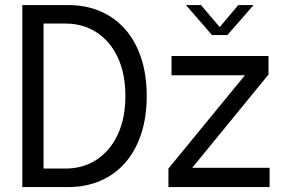

<svg xmlns="http://www.w3.org/2000/svg" viewBox="-20 -758 1150 778"><path d="M70.5 0V-737.5H255.5Q328.5 -737.5 387.2 -712Q446 -686.5 487.8 -638.8Q529.5 -591 552 -522.8Q574.5 -454.5 574.5 -369Q574.5 -283.5 552 -215.2Q529.5 -147 487.8 -99Q446 -51 387.2 -25.5Q328.5 0 255.5 0ZM156.5 -26.5 118 -75H245.5Q316.5 -75 371.2 -110.8Q426 -146.5 457 -212.5Q488 -278.5 488 -369Q488 -460 457 -525.8Q426 -591.5 371.2 -627Q316.5 -662.5 245.5 -662.5H118L156.5 -711ZM757.5 -78H1072.5V0H662.5V-75L974 -455L974.5 -453H675V-531H1068V-456L758 -77ZM733.5 -737.5H794.5L883 -633H857.5L945.5 -737.5H1007.5L901.5 -616H839Z"/></svg>

Font: Epilogue
Style: Regular
Weight: 400
Designer: Tyler Finck
Foundry: Etcetera Type Co
Version: Version 2.112